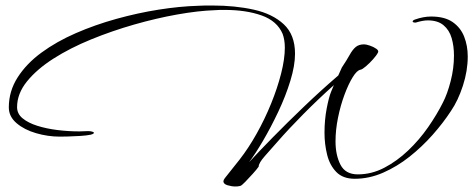

<svg xmlns="http://www.w3.org/2000/svg" viewBox="-20 -617 1718 697"><path d="M835 60Q821 60 806 55.5Q791 51 791 41Q791 37 796 30L850 -38Q882 -79 911.5 -131.5Q941 -184 964 -240.5Q987 -297 1000.5 -350Q1014 -403 1014 -444Q1014 -472 1006 -494Q986 -541 929.5 -561Q873 -581 796 -581Q787 -581 778 -581Q769 -581 760 -580Q700 -578 624 -564.5Q548 -551 467.5 -528Q387 -505 311 -474Q235 -443 174.5 -404.5Q114 -366 78 -321.5Q42 -277 42 -228Q42 -204 62 -187.5Q82 -171 115 -160.5Q148 -150 188 -145Q228 -140 268 -140Q276 -140 283.5 -140.5Q291 -141 298 -141H301Q309 -141 315 -139Q321 -137 321 -135Q321 -131 309 -128Q295 -125 271.5 -123.5Q248 -122 227 -121.5Q206 -121 197 -121Q154 -121 111 -133.5Q68 -146 40 -170Q12 -194 12 -227Q12 -286 44 -336Q76 -386 130.5 -426Q185 -466 255 -496.5Q325 -527 402.5 -548.5Q480 -570 556 -582Q632 -594 699 -596Q713 -597 725.5 -597Q738 -597 751 -597Q833 -597 901 -582Q969 -567 1010 -529Q1051 -491 1051 -422Q1051 -379 1034 -323.5Q1017 -268 990 -211Q963 -154 934.5 -105.5Q906 -57 884 -28Q919 -66 970 -118Q1021 -170 1082.5 -229Q1144 -288 1208 -343L1221 -372Q1239 -399 1249.5 -418Q1260 -437 1271.5 -446.5Q1283 -456 1302 -456Q1309 -456 1322.5 -451.5Q1336 -447 1346 -440Q1356 -433 1352 -426Q1347 -416 1334 -401.5Q1321 -387 1308 -376Q1295 -365 1289 -364Q1276 -362 1260.5 -337Q1245 -312 1230.5 -273Q1216 -234 1207 -189.5Q1198 -145 1198 -104Q1198 -54 1216 -19Q1234 16 1279 16Q1329 16 1375 -8Q1421 -32 1461.5 -70.5Q1502 -109 1534 -155Q1566 -201 1588 -245Q1604 -276 1616 -322.5Q1628 -369 1628 -415Q1628 -450 1619.5 -479Q1611 -508 1590 -525.5Q1569 -543 1533 -543Q1515 -543 1489 -535Q1478 -535 1478 -539Q1478 -543 1486 -546Q1517 -557 1545 -557Q1594 -557 1623 -537Q1652 -517 1665 -484Q1678 -451 1678 -412Q1678 -360 1660.5 -306Q1643 -252 1617 -214Q1589 -171 1550.5 -127.5Q1512 -84 1466.5 -48Q1421 -12 1370.5 10Q1320 32 1268 32Q1225 32 1201 7.5Q1177 -17 1167.5 -55.5Q1158 -94 1158 -135Q1158 -182 1166 -223.5Q1174 -265 1182 -284L1192 -308Q1135 -257 1081.5 -203Q1028 -149 987 -102Q964 -76 941.5 -50.5Q919 -25 919 -12Q912 -2 897.5 14Q883 30 870 43.5Q857 57 852 58Q844 60 835 60Z"/></svg>

Font: WindSong
Style: Regular
Weight: 400
Designer: Robert E. Leuschke
Foundry: Robert E. Leuschke
Version: Version 1.010; ttfautohint (v1.8.3)